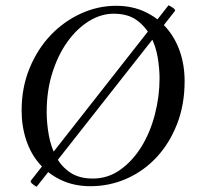

<svg xmlns="http://www.w3.org/2000/svg" viewBox="-20 -695 757 728"><path d="M119 13 643 -653Q644 -654 644 -655Q644 -660 634 -666.5Q624 -673 619 -675L97 -10Q96 -9 96 -8Q96 -3 105 4Q114 11 119 13ZM411 -643Q465 -643 498.5 -618.5Q532 -594 551.5 -557Q571 -520 578 -477Q585 -434 585 -398Q585 -330 567.5 -262Q550 -194 517 -140Q484 -86 437 -52Q390 -18 332 -18Q280 -18 246 -41Q212 -64 192.5 -101Q173 -138 165 -183Q157 -228 157 -271Q157 -351 178.5 -419Q200 -487 236 -537Q272 -587 317.5 -615Q363 -643 411 -643ZM420 -673Q351 -673 286.5 -643.5Q222 -614 172 -561.5Q122 -509 92 -436Q62 -363 62 -276Q62 -216 79.5 -163.5Q97 -111 131 -72.5Q165 -34 213.5 -11.5Q262 11 323 11Q396 11 461 -18Q526 -47 574.5 -99.5Q623 -152 651.5 -225Q680 -298 680 -387Q680 -448 662 -500Q644 -552 610 -590.5Q576 -629 528 -651Q480 -673 420 -673Z"/></svg>

Font: Vermiglione
Style: Italic
Weight: 400
Italic angle: -11°
Version: Version 1.105